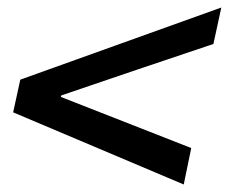

<svg xmlns="http://www.w3.org/2000/svg" viewBox="-20 -629 610 511"><path d="M469 -138 15 -330 34 -417 569 -609 548 -512Q345 -444 143 -375L142 -371L489 -235Z"/></svg>

Font: l_WÎeÑOS 500W
Style: Regular
Weight: 500
Designer: R?O
Version: Version 2.00 June 21, 2023